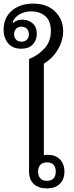

<svg xmlns="http://www.w3.org/2000/svg" viewBox="-35 -1039 412 1064"><path d="M224 5Q178 5 152 -19.5Q126 -44 126 -88V-712Q176 -732 211.5 -770.5Q247 -809 247 -867Q247 -922 216.5 -949Q186 -976 139 -976Q110 -976 88.5 -967Q67 -958 53.5 -944.5Q40 -931 35 -916L40 -913Q49 -921 60.5 -925.5Q72 -930 88 -930Q123 -930 146 -909.5Q169 -889 169 -851Q169 -817 147 -793Q125 -769 82 -769Q36 -769 10.5 -798.5Q-15 -828 -15 -875Q-15 -940 30.5 -979.5Q76 -1019 148 -1019Q226 -1019 270.5 -975Q315 -931 315 -866Q315 -832 302 -798Q289 -764 265.5 -735.5Q242 -707 208 -686V-179Q211 -180 217.5 -180.5Q224 -181 231 -181Q272 -181 297 -156Q322 -131 322 -88Q322 -45 296.5 -20Q271 5 224 5ZM225 -37Q251 -37 262.5 -51Q274 -65 274 -88Q274 -111 262.5 -125Q251 -139 225 -139Q200 -139 188 -125Q176 -111 176 -88Q176 -65 188 -51Q200 -37 225 -37ZM84 -808Q103 -808 114 -819.5Q125 -831 125 -849Q125 -868 114 -879.5Q103 -891 84 -891Q65 -891 54 -879.5Q43 -868 43 -849Q43 -831 54 -819.5Q65 -808 84 -808Z"/></svg>

Font: Noto Serif Thai
Style: Regular
Weight: 400
Designer: Monotype Design Team
Foundry: Monotype Imaging Inc.
Version: Version 2.001